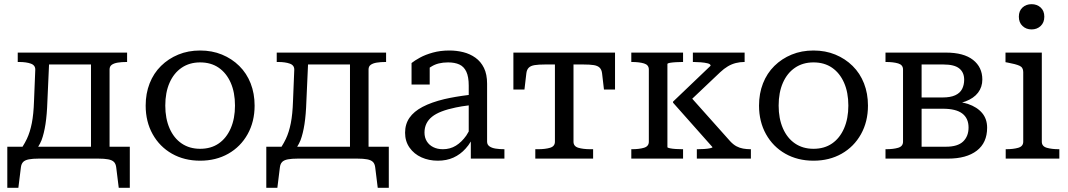

<svg xmlns="http://www.w3.org/2000/svg" viewBox="-20 -760 5119 920"><path d="M537 43Q535 25 526 16Q517 7 498.5 3.5Q480 0 451 0H166Q137 0 118.5 3.5Q100 7 91 16Q82 25 80 43L68 140H15V-57H88Q100 -76 109 -95Q124 -127 132.5 -170Q141 -213 143 -276L149 -425Q150 -447 128 -455Q106 -463 71 -463H65V-508H589V-463H587Q563 -463 544.5 -460Q526 -457 515.5 -449.5Q505 -442 505 -427V-57H602V140H549ZM416 -57V-451H215L207 -273Q205 -211 198 -165.5Q191 -120 179 -88Q172 -71 163 -57Z M1200 -254Q1200 -177 1166.5 -117Q1133 -57 1074 -23.5Q1015 10 939 10Q863 10 804 -23.5Q745 -57 711.5 -117Q678 -177 678 -254Q678 -312 697 -360.5Q716 -409 751.5 -444Q787 -479 834.5 -498.5Q882 -518 939 -518Q996 -518 1043.5 -498.5Q1091 -479 1126.5 -444Q1162 -409 1181 -360.5Q1200 -312 1200 -254ZM772 -254Q772 -192 792.5 -145Q813 -98 850.5 -72.5Q888 -47 939 -47Q991 -47 1028 -72.5Q1065 -98 1085.5 -145Q1106 -192 1106 -254Q1106 -317 1085.5 -363.5Q1065 -410 1028 -435.5Q991 -461 939 -461Q888 -461 850.5 -435.5Q813 -410 792.5 -363.5Q772 -317 772 -254Z M1778 43Q1776 25 1767 16Q1758 7 1739.5 3.5Q1721 0 1692 0H1407Q1378 0 1359.5 3.5Q1341 7 1332 16Q1323 25 1321 43L1309 140H1256V-57H1329Q1341 -76 1350 -95Q1365 -127 1373.5 -170Q1382 -213 1384 -276L1390 -425Q1391 -447 1369 -455Q1347 -463 1312 -463H1306V-508H1830V-463H1828Q1804 -463 1785.5 -460Q1767 -457 1756.5 -449.5Q1746 -442 1746 -427V-57H1843V140H1790ZM1657 -57V-451H1456L1448 -273Q1446 -211 1439 -165.5Q1432 -120 1420 -88Q1413 -71 1404 -57Z M2236 0V-82Q2225 -63 2211 -48Q2186 -20 2153 -5Q2120 10 2078 10Q2035 10 1999.5 -6Q1964 -22 1942.5 -52.5Q1921 -83 1921 -124Q1921 -165 1942 -195.5Q1963 -226 2005 -248Q2047 -270 2109 -285Q2161 -297 2226 -305V-350Q2226 -392 2214.5 -416.5Q2203 -441 2181 -451Q2159 -461 2127 -461Q2078 -461 2047 -441Q2043 -439 2039 -436V-355H1952V-458Q1967 -470 1992.5 -484Q2018 -498 2054 -508Q2090 -518 2133 -518Q2168 -518 2200 -510Q2232 -502 2258 -483.5Q2284 -465 2299 -434.5Q2314 -404 2314 -359V-81Q2314 -67 2325 -59Q2336 -51 2354.5 -48Q2373 -45 2397 -45V0ZM2226 -255Q2192 -251 2164 -245Q2125 -237 2096.5 -226Q2068 -215 2050 -200.5Q2032 -186 2023 -167Q2014 -148 2014 -125Q2014 -101 2025 -83Q2036 -65 2056 -55Q2076 -45 2102 -45Q2137 -45 2164.5 -62Q2192 -79 2214 -110Q2220 -119 2226 -130Z M2728 -81Q2728 -59 2751 -52Q2774 -45 2810 -45H2822V0H2545V-45H2557Q2593 -45 2616 -52Q2639 -59 2639 -81V-451H2591Q2561 -451 2542 -448Q2523 -445 2513.5 -435.5Q2504 -426 2502 -408L2493 -331H2440V-508H2927V-331H2874L2865 -408Q2863 -426 2853.5 -435.5Q2844 -445 2825.5 -448Q2807 -451 2776 -451H2728Z M3578 0H3319V-45H3322Q3336 -45 3353 -46Q3370 -47 3382 -49.5Q3394 -52 3394 -55L3205 -268V-273L3385 -445Q3385 -453 3371 -456.5Q3357 -460 3338 -461.5Q3319 -463 3304 -463H3300V-508H3548V-463H3546Q3526 -463 3506 -458Q3486 -453 3467.5 -442Q3449 -431 3431 -414L3297 -287L3479 -83Q3494 -67 3509 -59Q3524 -51 3541 -48Q3558 -45 3576 -45H3578ZM3089 -81V-427Q3089 -449 3066 -456Q3043 -463 3007 -463H3005V-508H3253V-463H3250Q3236 -463 3219 -462Q3202 -461 3190 -459Q3178 -457 3178 -453V-55Q3178 -52 3190 -49.5Q3202 -47 3219 -46Q3236 -45 3250 -45H3253V0H3005V-45H3007Q3043 -45 3066 -52Q3089 -59 3089 -81Z M4139 -254Q4139 -177 4105.5 -117Q4072 -57 4013 -23.5Q3954 10 3878 10Q3802 10 3743 -23.5Q3684 -57 3650.5 -117Q3617 -177 3617 -254Q3617 -312 3636 -360.5Q3655 -409 3690.5 -444Q3726 -479 3773.5 -498.5Q3821 -518 3878 -518Q3935 -518 3982.5 -498.5Q4030 -479 4065.5 -444Q4101 -409 4120 -360.5Q4139 -312 4139 -254ZM3711 -254Q3711 -192 3731.5 -145Q3752 -98 3789.5 -72.5Q3827 -47 3878 -47Q3930 -47 3967 -72.5Q4004 -98 4024.5 -145Q4045 -192 4045 -254Q4045 -317 4024.5 -363.5Q4004 -410 3967 -435.5Q3930 -461 3878 -461Q3827 -461 3789.5 -435.5Q3752 -410 3731.5 -363.5Q3711 -317 3711 -254Z M4223 -508H4512Q4598 -508 4642.5 -473Q4687 -438 4687 -379Q4687 -343 4666.5 -316Q4646 -289 4606 -274Q4598 -271 4590 -269Q4605 -266 4618 -262Q4662 -247 4686 -218.5Q4710 -190 4710 -148Q4710 -76 4660.5 -38Q4611 0 4523 0H4223V-45H4225Q4261 -45 4284 -52Q4307 -59 4307 -81V-427Q4307 -449 4284 -456Q4261 -463 4225 -463H4223ZM4396 -57H4513Q4569 -57 4595 -82Q4621 -107 4621 -149Q4621 -193 4591 -216Q4561 -239 4498 -239H4396ZM4396 -293H4497Q4534 -293 4557 -303.5Q4580 -314 4590 -333.5Q4600 -353 4600 -378Q4600 -413 4576.5 -432Q4553 -451 4501 -451H4396Z M4923 -619Q4897 -619 4879.5 -635.5Q4862 -652 4862 -680Q4862 -708 4879.5 -724Q4897 -740 4923 -740Q4949 -740 4966.5 -724Q4984 -708 4984 -680Q4984 -652 4966.5 -635.5Q4949 -619 4923 -619ZM4972 -508V-81Q4972 -59 4995.5 -52Q5019 -45 5055 -45H5056V0H4799V-45H4800Q4836 -45 4859.5 -52Q4883 -59 4883 -81V-415Q4883 -437 4865 -445Q4847 -453 4809 -460L4798 -462V-508Z"/></svg>

Font: Roboto Serif 20pt
Style: Regular
Weight: 400
Designer: Greg Gazdowicz
Foundry: Commercial Type
Version: Version 1.008